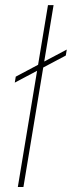

<svg xmlns="http://www.w3.org/2000/svg" viewBox="-20 -748 287 768"><path d="M194.3 -727.5 73.7 0H51.3L171.9 -727.5ZM39.1 -417.5 43 -441.4 247.1 -549.8 243.2 -525.9Z"/></svg>

Font: Inter Thin
Style: Italic
Weight: 250
Italic angle: -9.3988°
Designer: Rasmus Andersson
Foundry: rsms
Version: Version 4.001;git-66647c0bb